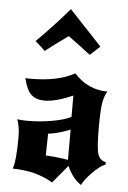

<svg xmlns="http://www.w3.org/2000/svg" viewBox="-56 -819 590 888"><g transform="rotate(5 239.0 -375.0)"><path d="M182 -195 180 -94Q254 -89 284 -82V-223Q227 -200 182 -195ZM438 -413Q423 -389 418 -353Q413 -317 413 -241Q413 -149 422 -121Q431 -93 459 -87V-76Q433 -66 399.5 -31.5Q366 3 354 28Q313 1 289 -55L220 28Q141 -19 33 -20Q47 -58 47 -165Q47 -216 34 -249Q56 -246 82 -246Q139 -246 196 -256Q253 -266 283 -282V-381Q204 -346 151 -346Q114 -346 91 -366Q68 -386 55 -442Q58 -442 63.5 -441.5Q69 -441 78 -441Q207 -441 283 -484Q348 -413 438 -413ZM388 -617Q379 -610 372.5 -603.5Q366 -597 358 -589.5Q350 -582 342 -575Q298 -609 238 -653Q172 -606 133 -575Q124 -583 111 -595.5Q98 -608 87 -617Q166 -695 237 -778Q289 -723 337 -671.5Q385 -620 388 -617Z"/></g></svg>

Font: NewRocker
Style: Regular
Weight: 400
Designer: Pablo Impallari, Brenda Gallo, Rodrigo Fuenzalida
Foundry: Pablo Impallari, Brenda Gallo, Rodrigo Fuenzalida
Version: Version 1.000